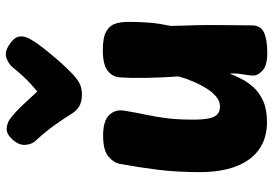

<svg xmlns="http://www.w3.org/2000/svg" viewBox="-160 -768 941 662"><g transform="rotate(-90 311.0 -436.5)"><path d="M222 13Q178 13 145.5 -3.5Q113 -20 91.5 -50.5Q70 -81 59.5 -123.5Q49 -166 49 -217Q49 -297 57 -361.5Q65 -426 77 -492Q81 -515 102.5 -533.5Q124 -552 175 -552Q225 -552 245.5 -531.5Q266 -511 261 -479Q254 -437 246.5 -402Q239 -367 234.5 -329.5Q230 -292 230 -242Q230 -209 234 -188.5Q238 -168 248 -158.5Q258 -149 275 -149Q293 -149 308.5 -161.5Q324 -174 337 -194.5Q350 -215 361 -240.5Q372 -266 379 -292Q375 -348 374 -402.5Q373 -457 376 -497Q378 -520 399 -536.5Q420 -553 469 -553Q514 -553 534.5 -541Q555 -529 561 -509.5Q567 -490 567 -468Q567 -450 566.5 -431.5Q566 -413 564.5 -394Q563 -375 560 -356Q557 -337 553 -318Q557 -211 556 -147.5Q555 -84 555 -39Q555 -9 531 2.5Q507 14 460 14Q417 14 399.5 -2Q382 -18 382 -34Q382 -44 384 -55.5Q386 -67 388 -82Q390 -97 389 -116Q382 -98 371 -76Q360 -54 341.5 -33.5Q323 -13 294 0Q265 13 222 13ZM408 -861Q419 -876 440 -884.5Q461 -893 486 -877Q512 -861 516 -843.5Q520 -826 509 -806Q497 -784 475 -756Q453 -728 430.5 -702.5Q408 -677 392 -662Q373 -643 356.5 -634Q340 -625 316 -625Q291 -625 275 -635Q259 -645 248 -664Q236 -684 213 -716.5Q190 -749 157 -785Q144 -799 143 -821Q142 -843 161 -864Q181 -886 199.5 -884.5Q218 -883 231 -874Q254 -857 279.5 -830Q305 -803 327 -779Q338 -788 352 -800.5Q366 -813 380.5 -829Q395 -845 408 -861Z"/></g></svg>

Font: Playpen Sans ExtraBold
Style: Regular
Weight: 800
Designer: Laura Meseguer, Veronika Burian, José Scaglione
Foundry: TypeTogether
Version: Version 1.001